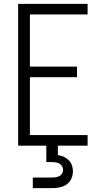

<svg xmlns="http://www.w3.org/2000/svg" viewBox="-20 -755 540 995"><path d="M74 0V-735H434V-680H135V-410H379V-355H135V-55H434V0ZM150 220V165H250Q260 165 269.5 163.5Q279 162 287.5 157.5Q296 153 301.5 144.5Q307 136 307 126Q307 116 302 107Q297 98 288.5 93Q280 88 270 86.5Q260 85 250 85H220V0H280V49Q296 51 310.5 57.5Q325 64 336.5 75.5Q348 87 353 102.5Q358 118 358 133Q358 153 349.5 171.5Q341 190 325 201Q309 212 289.5 216Q270 220 250 220Z"/></svg>

Font: Iosevka Curly Light
Style: Regular
Weight: 300
Monospace: yes
Designer: Belleve Invis
Foundry: Belleve Invis
Version: Version 22.1.2; ttfautohint (v1.8.4)